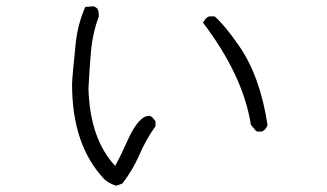

<svg xmlns="http://www.w3.org/2000/svg" viewBox="-20 -576 1040 610"><path d="M812 -158H797Q791 -161 787 -168Q780 -175 777 -180Q752 -337 625 -504Q635 -522 645 -524H662Q694 -496 739 -431Q807 -333 830 -178Q824 -163 812 -158ZM350 14Q330 9 312 -6Q209 -114 209 -308Q209 -328 221 -443Q228 -502 251 -554L276 -556Q282 -555 288 -550Q294 -545 294 -524Q274 -470 269 -412Q264 -354 261 -294Q266 -134 346 -49Q366 -86 384 -127Q420 -208 454 -208Q461 -207 466 -201L474 -191V-175Q444 -133 423 -84.5Q402 -36 369 7Z"/></svg>

Font: Yozai
Style: Regular
Weight: 400
Designer: LXGW / Y.OzVox
Foundry: LXGW / Y.OzVox
Version: Version 0.861;October 22, 2024